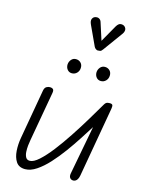

<svg xmlns="http://www.w3.org/2000/svg" viewBox="-149 -1116 896 1210"><g transform="rotate(15 299.0 -511.0)"><path d="M137.5 9.5Q97 9.5 78.5 -18.5Q60 -46.5 57.2 -88.8Q54.5 -131 62 -173.5L119 -498.5Q122.5 -517 133.5 -523.8Q144.5 -530.5 157 -530.5Q169 -530.5 176.5 -524Q184 -517.5 180.5 -498.5L123.5 -176.5Q120.5 -161.5 118.2 -140Q116 -118.5 117.2 -97.8Q118.5 -77 126.5 -63Q134.5 -49 152.5 -49Q177.5 -49 212.2 -80.2Q247 -111.5 286.8 -162.8Q326.5 -214 367.2 -275.8Q408 -337.5 445.5 -399.8Q483 -462 513 -513.5Q518 -522 524.5 -526.2Q531 -530.5 546 -530.5Q561.5 -530.5 564.8 -523.2Q568 -516 565 -498.5L485 -42Q482 -26 476.2 -16.8Q470.5 -7.5 463.5 -3.8Q456.5 0 449.5 0Q435.5 0 427.8 -10Q420 -20 423.5 -39.5L483.5 -357.5Q459.5 -319.5 428.5 -271.2Q397.5 -223 361.5 -173.8Q325.5 -124.5 287.5 -83Q249.5 -41.5 211.2 -16Q173 9.5 137.5 9.5ZM455.5 -650.5Q437 -650.5 425.8 -664Q414.5 -677.5 415 -697.5Q416 -715.5 427.8 -729.5Q439.5 -743.5 458.5 -743.5Q477 -743.5 489.8 -730.8Q502.5 -718 501.5 -697.5Q501 -678 487.8 -664.2Q474.5 -650.5 455.5 -650.5ZM266 -650.5Q248 -650.5 236.8 -664Q225.5 -677.5 226 -697.5Q227 -715.5 238.8 -729.5Q250.5 -743.5 269 -743.5Q288 -743.5 300.8 -730.8Q313.5 -718 312.5 -697.5Q312 -678 298.8 -664.2Q285.5 -650.5 266 -650.5ZM386 -831.5Q381.5 -831.5 374.2 -836.2Q367 -841 363 -849L303.5 -977.5Q293 -1000.5 298.8 -1013.5Q304.5 -1026.5 316 -1030Q331 -1035 342.5 -1029Q354 -1023 358 -1008.5L394 -896.5L457 -1007.5Q470 -1029 485 -1029.8Q500 -1030.5 509.5 -1023Q521 -1012.5 520.5 -999.8Q520 -987 511.5 -975L418.5 -847Q410 -834.5 401.8 -833Q393.5 -831.5 386 -831.5Z"/></g></svg>

Font: Edu QLD Hand
Style: Regular
Weight: 400
Designer: Tina and Corey Anderson, Eben Sorkin
Foundry: Sorkin Type Co.
Version: Version 2.000